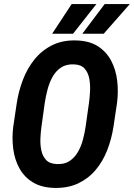

<svg xmlns="http://www.w3.org/2000/svg" viewBox="-20 -921 663 951"><path d="M559.6 -410.6 542 -293Q532.7 -232.9 511.2 -177.5Q489.7 -122.1 454.1 -79.6Q418.5 -37.1 367.7 -12.9Q316.9 11.2 250 9.8Q186 8.3 143.3 -17.6Q100.6 -43.5 76.7 -86.4Q52.7 -129.4 45.7 -182.9Q38.6 -236.3 45.4 -292L63 -410.2Q72.3 -470.7 93.8 -526.6Q115.2 -582.5 151.1 -627Q187 -671.4 238.3 -697Q289.6 -722.7 357.4 -720.7Q422.4 -719.2 464.8 -691.9Q507.3 -664.6 530.8 -619.9Q554.2 -575.2 560.5 -520.8Q566.9 -466.3 559.6 -410.6ZM403.8 -292 420.9 -412.6Q424.3 -437.5 426 -469Q427.7 -500.5 422.4 -530.5Q417 -560.5 399.9 -580.6Q382.8 -600.6 347.2 -602.1Q308.1 -604 282 -586.4Q255.9 -568.8 239.7 -539.3Q223.6 -509.8 215.1 -476.1Q206.5 -442.4 201.7 -411.6L185.1 -291.5Q181.6 -266.1 180.2 -235.4Q178.7 -204.6 184.8 -176Q190.9 -147.5 208.3 -128.7Q225.6 -109.9 261.2 -108.4Q298.8 -106.4 324.2 -123.3Q349.6 -140.1 365.7 -168Q381.8 -195.8 390.6 -228.8Q399.4 -261.7 403.8 -292ZM387.7 -753.9 498.5 -900.9H623L493.7 -753.9ZM238.3 -753.9 335 -900.9H457.5L341.8 -753.9Z"/></svg>

Font: Roboto Condensed
Style: Bold Italic
Weight: 700
Italic angle: -12°
Designer: Christian Robertson
Foundry: Google
Version: Version 3.0